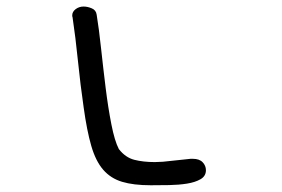

<svg xmlns="http://www.w3.org/2000/svg" viewBox="-20 -461 845 575"><path d="M197.3 -409.2Q196.3 -411.1 196.3 -415Q196.3 -425.8 206.5 -433.6Q216.8 -441.4 230.5 -441.4Q242.2 -441.4 254.9 -436Q267.6 -430.7 269.5 -417Q276.4 -375 282.7 -315.9Q289.1 -256.8 296.4 -197.8Q303.7 -138.7 313.5 -88.9Q323.2 -39.1 335.9 -14.6Q355.5 10.7 382.3 17.6Q409.2 24.4 443.4 24.4Q449.2 24.4 455.6 23.9Q461.9 23.4 467.8 23.4L550.8 14.6H557.6Q577.1 14.6 586.9 24.9Q596.7 35.2 596.7 48.8Q596.7 66.4 580.6 75.7Q564.5 85 540 88.9Q515.6 92.8 486.8 93.3Q458 93.8 431.6 93.8Q379.9 93.8 345.7 83.5Q311.5 73.2 289.1 47.4Q266.6 21.5 253.4 -23.9Q240.2 -69.3 230.5 -139.6Q220.7 -207 213.4 -278.8Q206.1 -350.6 197.3 -409.2Z"/></svg>

Font: Hi Melody
Style: Regular
Weight: 400
Designer: YoonDesign Inc.
Foundry: YoonDesign Inc.
Version: Version 3.00